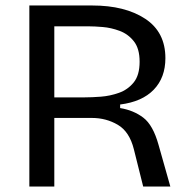

<svg xmlns="http://www.w3.org/2000/svg" viewBox="-20 -680 692 700"><path d="M87 0V-660H316Q436 -660 509.5 -611.5Q583 -563 583 -468Q583 -397 540.5 -353Q498 -309 418 -299V-286Q467 -278 502.5 -251Q538 -224 558 -152L601 0H502L468 -136Q452 -200 409.5 -225Q367 -250 315 -250H178V0ZM178 -325H289Q314 -325 347.5 -327.5Q381 -330 413.5 -341.5Q446 -353 467.5 -379.5Q489 -406 489 -455Q489 -503 468 -529.5Q447 -556 416 -567.5Q385 -579 354.5 -581.5Q324 -584 304 -584H178Z"/></svg>

Font: Bricolage Grotesque 10pt
Style: Regular
Weight: 400
Designer: Mathieu Triay
Foundry: Atelier Triay
Version: Version 1.000; ttfautohint (v1.8.4.7-5d5b);gftools[0.9.32]